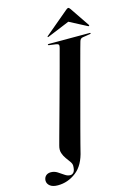

<svg xmlns="http://www.w3.org/2000/svg" viewBox="-223 -960 824 1207"><g transform="rotate(-15 189.0 -357.0)"><path d="M368 -664Q366 -658.5 356 -621.5Q346 -584.5 330.5 -527Q315 -469.5 297 -401.8Q279 -334 260.8 -266Q242.5 -198 227.2 -140.2Q212 -82.5 202.2 -45Q192.5 -7.5 191 -1Q171 91 117 132.2Q63 173.5 -2 173.5Q-35.5 173.5 -53 159.5Q-70.5 145.5 -70.5 125Q-70 106 -57.8 94.2Q-45.5 82.5 -25 82.5Q-2.5 82.5 17 94.8Q36.5 107 54 119.5Q71.5 132 89.5 132Q103 132 112.2 120.5Q121.5 109 122 79.5Q122 66.5 111.8 52Q101.5 37.5 89 20.5Q76.5 3.5 69.5 -17.5Q62.5 -38.5 70 -65.5Q74.5 -82.5 85.2 -121.8Q96 -161 110.5 -213.5Q125 -266 141 -324.2Q157 -382.5 172.5 -439.2Q188 -496 200.8 -543.5Q213.5 -591 221.8 -621.8Q230 -652.5 231.5 -658Q235.5 -672 232 -678.2Q228.5 -684.5 216.5 -686L172 -692Q164.5 -692.5 165 -696.5Q165 -700 171 -700H438.5Q443.5 -700 443.5 -697Q443.5 -693 437 -692.5L389 -685Q373 -682.5 368 -664ZM184.5 -744.5Q178.5 -741.5 176.5 -743.5Q174.5 -746 179.5 -750L332 -878Q342 -887 347.5 -887Q353.5 -887 359.5 -878L446.5 -750Q449 -745.5 445.5 -743.5Q443.5 -741.5 438.5 -744.5L326.5 -803Z"/></g></svg>

Font: Fraunces 144pt SemiBold
Style: Italic
Weight: 600
Italic angle: -16°
Version: Version 1.000;[0bf87f6ff]